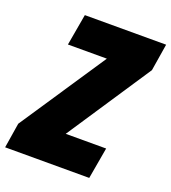

<svg xmlns="http://www.w3.org/2000/svg" viewBox="-163 -889 885 994"><g transform="rotate(20 280.0 -392.0)"><path d="M581.1 -784.2H133.3L103 -611.3H317.4L1.5 -137.7L-20.5 0H442.9L473.1 -172.9H250.5L557.1 -635.3Z"/></g></svg>

Font: Decalotype Black Italic
Style: Regular
Weight: 900
Italic angle: -10°
Designer: Alfredo Marco Pradil
Foundry: Alfredo Marco Pradil
Version: Version 1.0